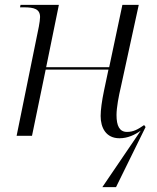

<svg xmlns="http://www.w3.org/2000/svg" viewBox="-20 -556 643 786"><path d="M399 210H455L576 -36L570 -44C544 -26 526 -16 500 -16C469 -16 457 -41 457 -85C457 -116 466 -163 475 -201L548 -536H481L427 -281H169L221 -536H64L62 -526H78C120 -526 144 -519 144 -486C144 -478 142 -463 139 -447L48 0H111L167 -271H424L406 -186C397 -143 392 -106 392 -81C392 -33 414 10 469 10C503 10 532 -4 556 -21Z"/></svg>

Font: Noto Serif Display Light
Style: Italic
Weight: 300
Italic angle: -12°
Designer: Monotype Design Team
Foundry: Monotype Imaging Inc.
Version: Version 2.009